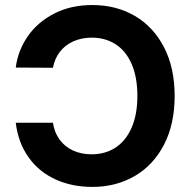

<svg xmlns="http://www.w3.org/2000/svg" viewBox="-20 -737 764 767"><path d="M345.7 -120.6Q401.1 -120.6 442.3 -147.9Q483.5 -175.3 506.1 -227.8Q528.8 -280.3 528.8 -353.6Q528.8 -428.5 506.1 -480.8Q483.5 -533.1 442.4 -559.8Q401.3 -586.6 346.5 -586.6Q306.3 -586.6 273.6 -572.1Q240.9 -557.6 219.8 -530.8Q198.6 -503.9 191.5 -466.3L42.9 -467.1Q51.3 -534 90.2 -591Q129.2 -648 195.8 -682.4Q262.4 -716.9 348.9 -716.9Q444 -716.9 518.5 -673.5Q592.9 -630.1 635.3 -548.1Q677.7 -466.1 677.7 -353.6Q677.7 -241 635 -158.7Q592.2 -76.4 517.6 -33.4Q443 9.7 348.9 9.7Q267.2 9.7 201.3 -20.5Q135.4 -50.7 94.1 -108.6Q52.8 -166.6 42.9 -246.6H191.5Q197.3 -207.7 218.1 -179.3Q239 -150.8 271.8 -135.7Q304.7 -120.6 345.7 -120.6Z"/></svg>

Font: Pretendard Variable
Style: Regular
Weight: 400
Designer: Base glyphs from Inter by Rasmus Andersson; Hangul glyphs from Noto Sans CJK(Source Han Sans) by Jang Soo-young and Kang
Foundry: Kil Hyung-jin
Version: Version 1.100;FEAKit 1.0